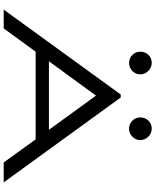

<svg xmlns="http://www.w3.org/2000/svg" viewBox="79 -921 842 1040"><g transform="rotate(90 500.0 -401.0)"><path d="M321 -679C354 -679 383 -706 383 -740C383 -773 354 -802 321 -802C286 -802 260 -775 260 -740C260 -706 287 -679 321 -679ZM677 -679C710 -679 739 -706 739 -740C739 -773 710 -802 677 -802C642 -802 616 -775 616 -740C616 -706 643 -679 677 -679ZM860 0H968L508 -634H492L32 0H134L260 -173H735ZM498 -500 683 -245H312Z"/></g></svg>

Font: Inconsolata UltraExpanded
Style: Regular
Weight: 400
Width: 9
Monospace: yes
Designer: Raph Levien, Cyreal, Brenton Simpson
Foundry: Raph Levien, Cyreal, Google
Version: Version 3.100